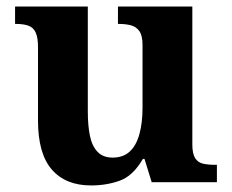

<svg xmlns="http://www.w3.org/2000/svg" viewBox="-20 -556 707 586"><path d="M258 10Q180.4 10 138.2 -38.5Q96 -87 96 -188V-412Q96 -441 89 -456.5Q82 -472 67 -477.5Q52 -483 28 -483H26V-536H248V-216Q248 -172.6 254.5 -141.3Q261 -110 277.8 -92.5Q294.6 -75 323.8 -75Q356 -75 376 -93.5Q396 -112 405.5 -146.7Q415 -181.4 415 -227V-419Q415 -447.9 405 -461.5Q395 -475 378.8 -479Q362.7 -483 342.6 -483H340V-536H567V-115.6Q567 -87 575.5 -73.5Q584 -60 599.7 -56.5Q615.4 -53 634 -53H642V0H443L421 -71H416.1Q386 -19 345.5 -4.5Q305 10 258 10Z"/></svg>

Font: Noto Serif Armenian
Style: Regular
Weight: 400
Designer: Monotype Design Team
Foundry: Monotype Imaging Inc.
Version: Version 2.007